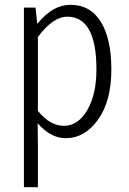

<svg xmlns="http://www.w3.org/2000/svg" viewBox="-20 -565 540 804"><path d="M80.1 218.8V-533.2H128.9L135.7 -466.8H137.7Q201.2 -544.9 274.4 -544.9Q358.4 -544.9 402.3 -473.6Q446.3 -402.3 446.3 -274.4Q446.3 -141.6 390.6 -64Q335 13.7 254.9 13.7Q192.4 13.7 137.7 -48.8L138.7 46.9V218.8ZM383.8 -274.4Q383.8 -495.1 261.7 -495.1Q202.1 -495.1 138.7 -410.2V-100.6Q189.5 -38.1 248 -38.1Q306.6 -38.1 345.2 -103.5Q383.8 -168.9 383.8 -274.4Z"/></svg>

Font: GenEi Gothic M Light
Style: Regular
Weight: 300
Designer: o_tamon (Modified); [Source Han Sans]
Ryoko NISHIZUKA  (kana & ideographs); Paul D. Hunt (Latin, Greek & Cyrillic); Wenl
Version: Version 1.1a;Original Version 1.004